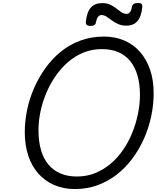

<svg xmlns="http://www.w3.org/2000/svg" viewBox="-20 -1263 1067 1302"><path d="M488 19Q411 19 348 -8Q285 -35 240 -86Q195 -137 171.5 -208Q148 -279 148 -367Q148 -440 163.5 -516Q179 -592 210.5 -664.5Q242 -737 287.5 -800.5Q333 -864 392.5 -912.5Q452 -961 525.5 -988Q599 -1015 684 -1015Q761 -1015 823.5 -988Q886 -961 930 -910.5Q974 -860 998 -789.5Q1022 -719 1022 -631Q1022 -553 1005.5 -475Q989 -397 957 -324.5Q925 -252 879 -189.5Q833 -127 773.5 -80.5Q714 -34 642.5 -7.5Q571 19 488 19ZM501 -66Q568 -66 625 -89Q682 -112 730 -152.5Q778 -193 815 -247Q852 -301 877 -363Q902 -425 915.5 -490.5Q929 -556 929 -620Q929 -695 912 -752.5Q895 -810 862 -850Q829 -890 781 -910Q733 -930 670 -930Q605 -930 547.5 -907Q490 -884 442.5 -843Q395 -802 357.5 -748Q320 -694 294 -632.5Q268 -571 254.5 -506.5Q241 -442 241 -378Q241 -304 258 -245.5Q275 -187 308 -147.5Q341 -108 389.5 -87Q438 -66 501 -66ZM593 -1087Q560 -1087 562 -1115Q569 -1181 596 -1211.5Q623 -1242 673 -1242Q705 -1242 728 -1231Q751 -1220 769 -1205.5Q787 -1191 803.5 -1180Q820 -1169 839 -1169Q852 -1169 861.5 -1181Q871 -1193 875 -1218Q880 -1243 916 -1243Q933 -1243 939.5 -1236.5Q946 -1230 945 -1217Q939 -1151 912 -1120Q885 -1089 837 -1089Q805 -1089 781 -1100Q757 -1111 738 -1125Q719 -1139 702.5 -1150Q686 -1161 668 -1161Q654 -1161 644.5 -1148.5Q635 -1136 630 -1110Q629 -1099 619.5 -1093Q610 -1087 593 -1087Z"/></svg>

Font: Playwrite TZ
Style: Regular
Weight: 400
Designer: Veronika Burian, José Scaglione
Foundry: TypeTogether
Version: Version 1.002